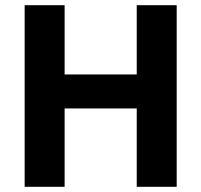

<svg xmlns="http://www.w3.org/2000/svg" viewBox="-20 -720 776 740"><path d="M507 -302H229V0H75V-700H229V-433H507V-700H661V0H507Z"/></svg>

Font: Tilda Sans Extra Bold
Style: Regular
Weight: 800
Designer: ParaType Ltd
Foundry: ParaType Ltd
Version: Version 1.009